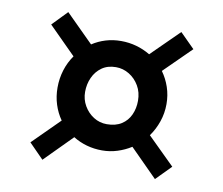

<svg xmlns="http://www.w3.org/2000/svg" viewBox="-70 -762 897 771"><g transform="rotate(10 379.0 -377.0)"><path d="M198 -244.5Q179 -271.5 168.8 -303.8Q158.5 -336 158.5 -372.5Q158.5 -409.5 169.2 -444Q180 -478.5 200 -506.5L89.5 -617L148.5 -678L261 -566Q286 -582.5 315.5 -591.5Q345 -600.5 378 -600.5Q410.5 -600.5 440.8 -592Q471 -583.5 497.5 -567.5L609.5 -678L669 -618.5L559.5 -510.5Q579 -483.5 590 -451Q601 -418.5 601 -382.5Q601 -345 589.2 -310.8Q577.5 -276.5 557 -248L667.5 -139L607.5 -78L496 -190Q470 -173.5 440 -164Q410 -154.5 378 -154.5Q345 -154.5 315 -163Q285 -171.5 259.5 -187.5L149 -76L89.5 -136.5ZM378.5 -261.5Q414.5 -261.5 438.5 -277Q462.5 -292.5 474.2 -318.5Q486 -344.5 486 -375.5Q486 -410 470.5 -436.5Q455 -463 430 -478.2Q405 -493.5 376 -493.5Q342 -493.5 318.5 -476.8Q295 -460 282.8 -433Q270.5 -406 270.5 -374.5Q270.5 -343.5 285.5 -317.8Q300.5 -292 324.8 -276.8Q349 -261.5 378.5 -261.5Z"/></g></svg>

Font: Merriweather 24pt ExtraBold
Style: Regular
Weight: 800
Version: Version 2.100